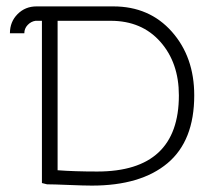

<svg xmlns="http://www.w3.org/2000/svg" viewBox="-20 -572 684 600"><path d="M91 -507Q77 -505 66.5 -494Q56 -483 56 -468H11Q11 -504 35 -528Q59 -552 94 -552H334Q447 -552 517 -473Q587 -394 587 -274Q587 -132 503.5 -62Q420 8 267 8Q243 8 195 6Q147 4 127 4L111 0V-507ZM284 -36Q539 -36 539 -274Q539 -376 481 -441.5Q423 -507 326 -507H160V-40Q212 -36 284 -36Z"/></svg>

Font: Bhavuka
Style: Regular
Weight: 400
Version: 2.94.0; ttfautohint (v1.2) -l 7 -r 28 -G 50 -x 13 -D deva -f